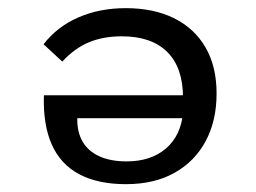

<svg xmlns="http://www.w3.org/2000/svg" viewBox="-20 -445 637 478"><path d="M293 -424.7Q362.7 -424.7 413.4 -399.6Q464.1 -374.4 491.6 -327.1Q519.2 -279.8 519.2 -212.1Q519.2 -144.4 492 -93.6Q464.8 -42.9 414.4 -14.7Q364 13.5 293.5 13.5Q224 13.5 177.4 -11.2Q130.8 -35.8 108.8 -85.4Q86.9 -134.9 89.3 -207.9H470.2L471.2 -150.8H172.4Q171.6 -117 185.4 -92.9Q199.2 -68.8 227.1 -56Q255 -43.2 295 -43.2Q355.7 -43.2 393 -75.2Q430.4 -107.3 435.8 -164.9L433.2 -167.6Q434.9 -174.1 435.2 -183Q435.6 -192 435.6 -202.4Q435.6 -276.7 396.3 -315.7Q357 -354.6 283.5 -354.6Q237.1 -354.6 201.3 -339.7Q165.5 -324.7 135.1 -291.7L88.4 -334.8Q122.3 -378.6 175 -401.6Q227.7 -424.7 293 -424.7Z"/></svg>

Font: Playfair 5pt SemiExpanded Light
Style: Regular
Weight: 300
Width: 6
Designer: Claus Eggers Sørensen
Foundry: Claus Eggers Sørensen
Version: Version 2.203